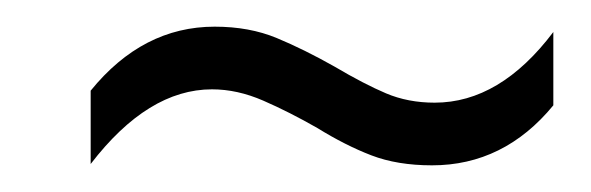

<svg xmlns="http://www.w3.org/2000/svg" viewBox="-20 -426 443 144"><path d="M304 -302Q358 -302 395 -347V-402Q355 -349 306 -349Q286 -349 269.5 -356Q253 -363 231 -376Q208 -389 187.5 -397.5Q167 -406 141 -406Q87 -406 48 -358V-303Q91 -359 139 -359Q158 -359 177.5 -350.5Q197 -342 218 -330Q239 -317 258.5 -309.5Q278 -302 304 -302Z"/></svg>

Font: Noto Sans Display Condensed Light
Style: Italic
Weight: 300
Width: 3
Designer: Monotype Design team
Foundry: Monotype Imaging Inc.
Version: 1.000